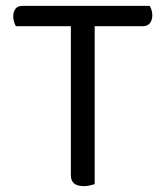

<svg xmlns="http://www.w3.org/2000/svg" viewBox="-20 -628 563 653"><path d="M261 -539 256 -608H489Q492 -604 495 -595Q498 -586 498 -576Q498 -560 490 -549.5Q482 -539 467 -539ZM263 -608 268 -539H34Q31 -544 28 -553Q25 -562 25 -572Q25 -589 33 -598.5Q41 -608 56 -608ZM221 -566H302V-2Q297 0 286.5 2.5Q276 5 265 5Q243 5 232 -4Q221 -13 221 -32Z"/></svg>

Font: Baloo Bhaijaan 2
Style: Regular
Weight: 400
Designer: Sanskriti Dholi, Noopur Datye and Ek Type
Foundry: Ek Type
Version: Version 1.701